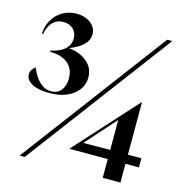

<svg xmlns="http://www.w3.org/2000/svg" viewBox="-107 -815 855 911"><g transform="rotate(15 321.0 -360.0)"><path d="M13 -384Q13 -406 36 -424Q74 -333 135 -333Q167 -333 184.5 -355Q202 -377 202 -414Q202 -461 170.5 -487Q139 -513 83 -513V-519Q128 -528 151.5 -549.5Q175 -571 175 -603Q175 -631 156.5 -648.5Q138 -666 109 -666Q77 -666 56.5 -645.5Q36 -625 29 -586H23Q27 -646 65 -683Q103 -720 159 -720Q201 -720 228.5 -698.5Q256 -677 256 -645Q256 -616 233 -593Q210 -570 167 -554V-552Q218 -548 254 -518.5Q290 -489 290 -442Q290 -391 246.5 -357Q203 -323 128 -323Q73 -323 43 -340Q13 -357 13 -384ZM605 -712H630L96 0H71ZM479 -92H292V-94L565 -395H566V-137H632V-92H566V0H479ZM479 -137V-284L347 -136Z"/></g></svg>

Font: Nyght Serif
Style: Regular
Weight: 400
Designer: Maksym Kobuzan
Version: Version 0.410;July 4, 2025;FontCreator 15.0.0.2958 64-bit